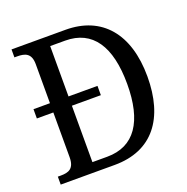

<svg xmlns="http://www.w3.org/2000/svg" viewBox="-127 -834 930 953"><g transform="rotate(-20 337.5 -357.0)"><path d="M34 0H319C521 0 622 -138 622 -357C622 -584 510 -714 319 -714H34V-672H48C89 -672 122 -663 122 -604V-398H35V-349H122V-113C122 -52 91 -42 50 -42H34ZM298 -51H220V-349H373V-398H220V-664H299C443 -664 515 -556 515 -357C515 -159 443 -51 298 -51Z"/></g></svg>

Font: Noto Serif Georgian SemiCondensed
Style: Regular
Weight: 400
Width: 4
Designer: Monotype Design Team, Akaki Razmadze
Foundry: Google LLC
Version: Version 2.003